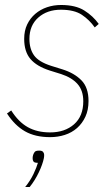

<svg xmlns="http://www.w3.org/2000/svg" viewBox="-20 -538 445 770"><path d="M181 12Q121 12 80 -11.5Q39 -35 8 -83L25 -95Q54 -49 91.5 -28Q129 -7 181 -7Q240 -7 277 -39.5Q314 -72 314 -132Q314 -175 291 -201Q268 -227 225 -241L180 -255Q127 -272 102 -301.5Q77 -331 77 -382Q77 -415 89 -440Q101 -465 121.5 -482.5Q142 -500 168.5 -509Q195 -518 225 -518Q283 -518 318 -496Q353 -474 376 -442L360 -428Q339 -458 308.5 -478.5Q278 -499 224 -499Q169 -499 133.5 -467.5Q98 -436 98 -382Q98 -342 116.5 -316Q135 -290 185 -274L230 -260Q278 -245 306.5 -216Q335 -187 335 -133Q335 -97 322.5 -70Q310 -43 289 -24.5Q268 -6 240 3Q212 12 181 12ZM137 66Q149 66 153 71.5Q157 77 157 82Q157 85 157 88Q157 91 156 96Q151 121 135.5 153.5Q120 186 99 212H81Q102 186 114.5 159.5Q127 133 132 115Q118 115 114.5 110Q111 105 111 99Q111 97 111 93.5Q111 90 113 83Q115 77 119 71.5Q123 66 137 66Z"/></svg>

Font: IBM Plex Sans Cond Thin
Style: Italic
Weight: 100
Width: 3
Italic angle: -11°
Designer: Mike Abbink, Paul van der Laan, Pieter van Rosmalen
Foundry: Bold Monday
Version: Version 1.3